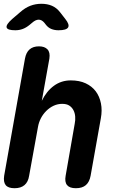

<svg xmlns="http://www.w3.org/2000/svg" viewBox="-20 -985 640 1015"><path d="M181 -315 134 -56Q129 -23 109.5 -6.5Q90 10 57 10Q23 10 10 -6.5Q-3 -23 2 -56L112 -675Q118 -708 136.5 -724Q155 -740 186 -740Q216 -740 231 -724Q246 -708 241 -675L201 -452Q226 -503 265 -531.5Q304 -560 354 -560Q400 -560 433 -544.5Q466 -529 486 -502.5Q506 -476 513.5 -439Q521 -402 513 -359L459 -56Q453 -23 434 -6.5Q415 10 381 10Q348 10 334.5 -6.5Q321 -23 327 -56L375 -331Q379 -350 377.5 -369Q376 -388 368 -403Q360 -418 346 -427Q332 -436 309 -436Q285 -436 263.5 -426Q242 -416 224.5 -398.5Q207 -381 196 -359.5Q185 -338 181 -315ZM61 -825Q19 -825 15 -840Q11 -855 45 -885L87 -921Q113 -944 140.5 -954.5Q168 -965 199 -965Q230 -965 254.5 -954.5Q279 -944 297 -921L325 -885Q349 -855 340 -840Q331 -825 289 -825Q268 -825 251 -832Q234 -839 222 -855L215 -864Q201 -881 184.5 -881Q168 -881 149 -864L137 -854Q119 -839 100.5 -832Q82 -825 61 -825Z"/></svg>

Font: Maple Mono
Style: Bold Italic
Weight: 700
Italic angle: -10°
Monospace: yes
Designer: subframe7536
Version: Version 7.000